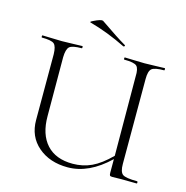

<svg xmlns="http://www.w3.org/2000/svg" viewBox="-115 -891 979 1011"><g transform="rotate(15 375.0 -385.5)"><path d="M262 -756Q254 -758 273 -767Q311 -786 323 -782Q423 -713 465 -689Q471 -687 467 -681Q464 -679 462 -679Q361 -729 262 -756ZM715 -12Q718 -12 718.5 -6Q719 0 715 0Q701 0 674 -0.5Q647 -1 632 -1Q622 -1 606.5 -0.5Q591 0 584 0Q573 0 570 -3.5Q567 -7 567 -19V-93Q458 12 342 12Q244 12 181 -42Q118 -96 118 -186V-544Q117 -587 102.5 -600Q88 -613 35 -613Q33 -613 33 -619Q33 -625 35 -625Q47 -625 83.5 -623.5Q120 -622 142 -622Q165 -622 203 -623.5Q241 -625 253 -625Q255 -625 255 -619Q255 -613 253 -613Q201 -613 186 -599.5Q171 -586 170 -542L171 -221Q171 -122 220.5 -67.5Q270 -13 363 -13Q418 -13 465.5 -35Q513 -57 567 -111L565 -542Q567 -586 552.5 -599.5Q538 -613 484 -613Q482 -613 482 -619Q482 -625 484 -625Q496 -625 533 -623.5Q570 -622 592 -622Q614 -622 652 -623.5Q690 -625 702 -625Q704 -625 704 -619Q704 -613 702 -613Q650 -613 634.5 -600Q619 -587 619 -544V-81Q619 -37 636 -24.5Q653 -12 715 -12Z"/></g></svg>

Font: Cormorant Upright Light
Style: Regular
Weight: 300
Designer: Christian Thalmann (Catharsis Fonts)
Foundry: Catharsis Fonts
Version: Version 3.302;PS 003.302;hotconv 1.0.88;makeotf.lib2.5.64775